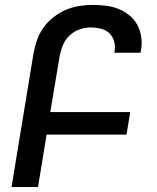

<svg xmlns="http://www.w3.org/2000/svg" viewBox="-20 -763 640 783"><path d="M27 0 117 -547Q122 -574 131.5 -601Q141 -628 158 -651.5Q175 -675 199 -693.5Q223 -712 249 -723Q275 -734 303 -738.5Q331 -743 358 -743Q386 -743 413 -739.5Q440 -736 463.5 -726.5Q487 -717 507.5 -700.5Q528 -684 540 -661.5Q552 -639 556 -612Q560 -585 555 -558L553 -548H446L447 -553Q451 -574 445.5 -594Q440 -614 426 -627.5Q412 -641 391.5 -646Q371 -651 350 -651Q327 -651 304 -643Q281 -635 263 -617.5Q245 -600 236 -577.5Q227 -555 223 -532L185 -306H511L496 -214H170L135 0Z"/></svg>

Font: Iosevka SmBd Ex Obl
Style: Regular
Weight: 600
Width: 7
Italic angle: -9°
Monospace: yes
Designer: Belleve Invis
Foundry: Belleve Invis
Version: Version 32.5.0; ttfautohint (v1.8.4)